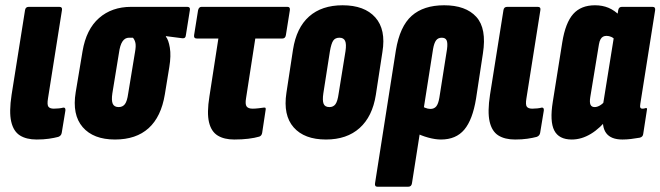

<svg xmlns="http://www.w3.org/2000/svg" viewBox="-20 -523 2504 728"><path d="M119 6Q80 6 55.5 -9.5Q31 -25 22.5 -62Q14 -99 24 -164L75 -485Q77 -497 89 -497H205Q217 -497 215 -485L162 -150Q158 -126 163.5 -118.5Q169 -111 184 -111Q193 -111 203 -112Q213 -113 220 -115Q229 -116 228 -104L214 -19Q212 -8 201 -4Q186 0 165.5 3Q145 6 119 6Z M416 6Q334 6 293.5 -41Q253 -88 267 -173L293 -329Q307 -412 355.5 -454.5Q404 -497 477 -497H690Q702 -497 700 -485L685 -391Q684 -376 671 -378L609 -386V-384Q619 -372 624 -342Q629 -312 622 -269L605 -165Q591 -80 543.5 -37Q496 6 416 6ZM430 -117Q445 -117 453.5 -128Q462 -139 466 -168L492 -326Q496 -348 493.5 -360Q491 -372 484 -380H469Q454 -380 444.5 -366Q435 -352 431 -322L406 -169Q402 -142 407.5 -129.5Q413 -117 430 -117Z M868 6Q830 6 805.5 -9Q781 -24 772.5 -59.5Q764 -95 774 -157L808 -377H726Q714 -377 716 -390L731 -484Q734 -497 744 -497H1070Q1081 -497 1079 -484L1064 -390Q1062 -377 1051 -377H948L913 -151Q909 -128 915 -119.5Q921 -111 938 -111Q948 -111 960.5 -112.5Q973 -114 980 -115Q990 -117 987 -105L974 -19Q972 -8 963 -5Q946 0 922 3Q898 6 868 6Z M1216 6Q1134 6 1093.5 -40Q1053 -86 1066 -171L1091 -335Q1104 -418 1152 -460.5Q1200 -503 1279 -503Q1362 -503 1403 -457Q1444 -411 1430 -326L1405 -163Q1392 -81 1343.5 -37.5Q1295 6 1216 6ZM1229 -117Q1244 -117 1252 -128Q1260 -139 1264 -168L1290 -329Q1294 -356 1288.5 -368Q1283 -380 1267 -380Q1251 -380 1243.5 -369Q1236 -358 1231 -329L1206 -169Q1202 -142 1207 -129.5Q1212 -117 1229 -117Z M1411 185Q1400 185 1402 172L1481 -332Q1496 -423 1541 -463Q1586 -503 1664 -503Q1746 -503 1786 -459Q1826 -415 1811 -320L1785 -149Q1772 -69 1740.5 -31.5Q1709 6 1652 6Q1630 6 1603 -1.5Q1576 -9 1556 -20L1572 -125Q1581 -119 1591.5 -114.5Q1602 -110 1612 -110Q1626 -110 1634 -119.5Q1642 -129 1646 -153L1675 -337Q1678 -360 1673.5 -370Q1669 -380 1655 -380Q1641 -380 1633.5 -370Q1626 -360 1622 -337L1542 172Q1540 185 1528 185Z M1933 6Q1894 6 1869.5 -9.5Q1845 -25 1836.5 -62Q1828 -99 1838 -164L1889 -485Q1891 -497 1903 -497H2019Q2031 -497 2029 -485L1976 -150Q1972 -126 1977.5 -118.5Q1983 -111 1998 -111Q2007 -111 2017 -112Q2027 -113 2034 -115Q2043 -116 2042 -104L2028 -19Q2026 -8 2015 -4Q2000 0 1979.5 3Q1959 6 1933 6Z M2148 6Q2099 6 2081.5 -28.5Q2064 -63 2076 -137L2112 -363Q2124 -437 2153.5 -470Q2183 -503 2236 -503Q2264 -503 2287 -493.5Q2310 -484 2332 -462L2316 -368Q2307 -379 2298 -383Q2289 -387 2280 -387Q2272 -387 2266.5 -384Q2261 -381 2257 -374Q2253 -367 2251 -355L2218 -154Q2215 -135 2219 -126Q2223 -117 2235 -117Q2244 -117 2254.5 -123Q2265 -129 2275 -141L2289 -79Q2256 -37 2220.5 -15.5Q2185 6 2148 6ZM2340 6Q2253 6 2268 -91L2270 -104L2265 -117L2314 -422L2318 -447L2324 -484Q2326 -497 2338 -497H2454Q2466 -497 2464 -484L2408 -130Q2406 -119 2408 -115Q2410 -111 2416 -111Q2419 -111 2422 -111.5Q2425 -112 2427 -113Q2435 -115 2433 -107L2419 -16Q2418 -4 2406 -1Q2389 2 2372.5 4Q2356 6 2340 6Z"/></svg>

Font: Sofia Sans Extra Condensed Black
Style: Italic
Weight: 900
Italic angle: -9°
Version: Version 4.100